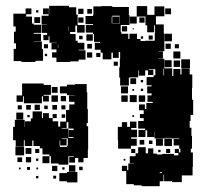

<svg xmlns="http://www.w3.org/2000/svg" viewBox="-20 -610 708 660"><path d="M124 -525H142V-526H123V-556H147V-561H128V-581H148V-562H149V-590H217V-585H242V-560H247V-524H271V-498H245V-522H239V-500H221V-493H240V-470H247V-463H270V-439H250V-437H274V-405H250V-399H222V-397H174V-412H159V-430H174V-440H157V-462H175V-463H150V-485H147V-472H129V-490H142V-497H124ZM635 -215V-194H632V-171H638V-143H640V-99H636V-86H643V-36H642V-7H605V16H571V13H544V-10H542V13H529V30H467V27H440V23H414V-22H399V-40H417V-25H421V-48H441V-49H426V-73H446V-83H455V-104H481V-83H489V-100H507V-82H519V-79H538V-81H578V-76H593V-84H581V-98H595V-86H600V-99H596V-110H577V-132H596V-134H571V-136H545V-134H511V-157H510V-139H486V-162H480V-139H456V-163H479V-168H455V-194H474V-204H461V-218H474V-231H458V-251H478V-235H483V-256H505V-260H487V-282H501V-289H486V-313H501V-317H484V-345H508V-351H514V-372H491V-370H507V-352H489V-368H479V-350H457V-368H455V-344H426V-343H423V-316H393V-343H390V-379H392V-407H393V-431H388V-411H368V-429H363V-406H333V-429H326V-439H306V-463H324V-466H303V-493H300V-498H275V-524H300V-527H274V-555H300V-559H301V-588H330V-589H366V-586H423V-558H425V-524H395V-500H397V-494H421V-476H425V-494H451V-476H463V-469H479V-470H512V-497H513V-523H510V-499H486V-523H480V-553H450V-589H486V-559H511V-588H545V-554H516V-526H543V-497H544V-468H545V-434H525V-433H540V-409H525V-408H545V-375H572V-349H576V-373H600V-354H604V-375H632V-354H641V-308H640V-267H644V-215ZM28 -501H34V-519H26V-563H68V-581H88V-561H70V-553H90V-529H96V-525H122V-497H96V-494H121V-468H96V-467H124V-441H128V-401H102V-397H54V-400H27V-442H35V-461H28ZM548 -581H568V-561H548ZM249 -580H267V-562H249ZM280 -579H296V-563H280ZM104 -575H112V-567H104ZM391 -528V-556H366V-553H364V-530H366V-553H390V-529H367V-528ZM450 -529H426V-553H450ZM98 -551H118V-531H98ZM249 -550H267V-532H249ZM459 -550H477V-532H459ZM417 -520V-502H399V-520ZM217 -519H216V-504H217ZM436 -509V-513H440V-509ZM545 -494H571V-468H545ZM299 -470H277V-492H299ZM491 -474V-488H505V-474ZM264 -487V-475H252V-487ZM472 -485V-477H464V-485ZM549 -442V-460H567V-442ZM280 -443V-459H296V-443ZM131 -458H145V-444H131ZM179 -445H180V-458H179ZM581 -458H595V-444H581ZM576 -433H600V-409H576ZM297 -412H279V-430H297ZM325 -414H311V-428H325ZM142 -425V-417H134V-425ZM603 -406H633V-376H603ZM570 -379H546V-403H570ZM599 -402V-380H577V-402ZM371 -398H385V-384H371ZM544 -374H542V-351H544ZM428 -341H448V-321H428ZM464 -335H472V-327H464ZM155 -318V-284H130V-281H148V-261H128V-279H124V-255H62V-279H59V-260H37V-282H56V-323H130V-318ZM282 -187H278V-176H283V-96H282V-67H267V-52H249V-67H238V-51H218V-71H234V-73H215V-44H181V-48H155V-73H150V-79H126V-100H117V-108H95V-127H91V-108H65V-128H62V-107H34V-128H25V-174H31V-198H65V-174H66V-193H86V-203H92V-227H124V-204H128V-221H148V-204H161V-193H180V-175H187V-192H207V-232H218V-251H236V-260H217V-282H236V-283H210V-289H186V-313H210V-319H238V-321H278V-293H280V-235H282ZM396 -313H420V-289H396ZM158 -291V-311H178V-291ZM472 -297H464V-305H472ZM441 -304V-298H435V-304ZM450 -259H426V-283H450ZM157 -282H179V-260H157ZM419 -282V-260H397V-282ZM479 -260H457V-282H479ZM189 -280H207V-262H189ZM117 -250V-232H99V-250ZM70 -249H86V-233H70ZM176 -249V-233H160V-249ZM41 -234V-248H55V-234ZM191 -248H205V-234H191ZM144 -247V-235H132V-247ZM60 -199H36V-223H60ZM161 -218H175V-204H161ZM204 -217V-205H192V-217ZM82 -215V-207H74V-215ZM441 -214V-208H435V-214ZM430 -109V-99H386V-128H385V-174H399V-190H417V-174H427V-192H449V-170H431V-164H451V-138H431V-133H450V-109ZM215 -168V-136H233V-139H216V-163H233V-168H215V-190H209V-170H192V-168ZM210 -109H213V-134H192V-132H209V-110H187V-127H185V-109H186V-105H210ZM571 -108H545V-134H571ZM516 -133H540V-109H516ZM460 -113V-129H476V-113ZM492 -115V-127H504V-115ZM63 -76H33V-106H63ZM88 -81H68V-101H88ZM115 -84H101V-98H115ZM445 -98V-84H431V-98ZM551 -84V-98H565V-84ZM532 -95V-87H524V-95ZM150 -49H126V-73H150ZM87 -52H69V-70H87ZM56 -53H40V-69H56ZM112 -57H104V-65H112ZM411 -64V-58H405V-64ZM217 -20V-42H239V-20ZM177 -22H159V-40H177ZM264 -25H252V-37H264ZM83 -26H73V-36H83ZM194 -27V-35H202V-27ZM51 -28H45V-34H51ZM105 -28V-34H111V-28ZM184 -15H210V-19H246V17H210V13H184ZM537 -18H529V-15H537ZM173 4H163V-6H173ZM112 3H104V-5H112Z"/></svg>

Font: Rubik-Storm
Style: Regular
Weight: 400
Designer: NaN (generative design), Hubert & Fischer (Rubik source font outlines)
Foundry: NaN, Hubert & Fischer
Version: Version 1.000